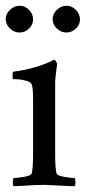

<svg xmlns="http://www.w3.org/2000/svg" viewBox="-25 -649 314 672"><path d="M208 -628.9Q226.6 -628.9 240.7 -614.3Q254.9 -599.6 254.9 -581.1Q254.9 -562.5 240.5 -548.8Q226.1 -535.2 207 -535.2Q188.5 -535.2 173.8 -549.3Q159.2 -563.5 159.2 -582Q159.2 -600.6 174.1 -614.7Q189 -628.9 208 -628.9ZM43.9 -628.9Q62.5 -628.9 76.7 -614.3Q90.8 -599.6 90.8 -581.1Q90.8 -562.5 76.4 -548.8Q62 -535.2 43 -535.2Q24.4 -535.2 9.8 -549.3Q-4.9 -563.5 -4.9 -582Q-4.9 -600.6 10 -614.7Q24.9 -628.9 43.9 -628.9ZM21 -372.1Q19 -374 18.8 -384Q18.6 -394 21 -397.9Q106 -409.2 164.1 -439.9Q167.5 -439.9 171.1 -433.8Q174.8 -427.7 174.8 -423.8Q168 -376 168 -357.9V-116.2Q168 -58.1 172.9 -42Q174.8 -34.7 198 -30.3Q221.2 -25.9 235.8 -25.9Q238.8 -22 239 -11.5Q239.3 -1 235.8 2.9Q133.3 -2 128.9 -2Q111.3 -2 95.2 -1.2Q79.1 -0.5 58.1 1Q37.1 2.4 22.9 2.9Q19.5 -1 19.8 -11.5Q20 -22 22.9 -25.9Q37.6 -25.9 60.8 -30.3Q84 -34.7 85.9 -42Q90.8 -58.1 90.8 -116.2V-301.8Q90.8 -341.8 85.9 -354Q83 -361.8 66.9 -366.2Q50.8 -370.6 40 -371.3Q29.3 -372.1 21 -372.1Z"/></svg>

Font: Crimson
Style: Roman
Weight: 400
Version: Version 0.8